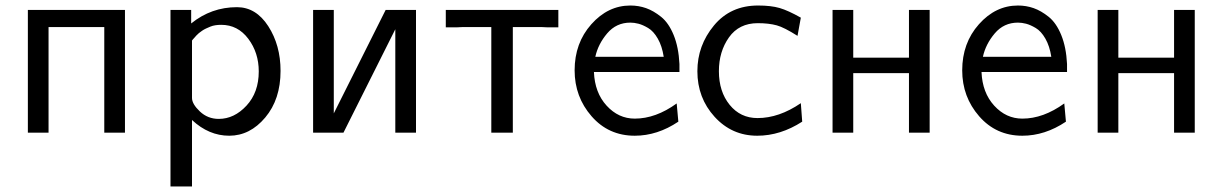

<svg xmlns="http://www.w3.org/2000/svg" viewBox="-20 -481 4435 696"><path d="M81 0V-445H433V0H358V-383H156V0Z M598 195V-445H673V-396Q746 -455 839 -455Q908 -455 952.5 -386Q997 -317 997 -224Q997 -121 941.5 -55Q886 11 811 11Q737 11 676 -46V195ZM676 -126Q676 -104 704.5 -77Q733 -50 773 -50Q829 -50 873.5 -98Q918 -146 918 -222Q918 -290 880 -340.5Q842 -391 782 -391Q771 -391 761 -389.5Q751 -388 742.5 -384.5Q734 -381 726.5 -377.5Q719 -374 712.5 -369.5Q706 -365 701 -361Q696 -357 691.5 -352Q687 -347 684.5 -344Q682 -341 679 -338L676 -334Z M1115 0V-445H1190V-70L1378 -445H1488V0H1413V-375L1225 0Z M1596 -382V-445H2004V-382H1962L1941 -383H1839V0H1761V-383H1659L1638 -382Z M2063 -226Q2063 -325 2123.5 -393Q2184 -461 2265 -461Q2295 -461 2322 -451.5Q2349 -442 2376.5 -420Q2404 -398 2422 -354Q2440 -310 2443 -249V-220H2133Q2136 -145 2179 -98Q2222 -51 2281 -51Q2357 -51 2433 -106L2439 -40Q2363 11 2281 11Q2186 11 2124.5 -59.5Q2063 -130 2063 -226ZM2138 -275H2386Q2380 -314 2364.5 -341Q2349 -368 2329.5 -379.5Q2310 -391 2294.5 -395Q2279 -399 2265 -399Q2214 -399 2181 -360Q2148 -321 2138 -275Z M2508 -223Q2508 -316 2568 -388.5Q2628 -461 2728 -461Q2775 -461 2806 -452Q2837 -443 2883 -417L2871 -351Q2822 -382 2796 -389Q2767 -397 2727 -397Q2659 -397 2622.5 -345.5Q2586 -294 2586 -223Q2586 -149 2625 -101Q2664 -53 2726 -53Q2804 -53 2883 -107L2888 -40Q2809 11 2725 11Q2633 11 2570.5 -57.5Q2508 -126 2508 -223Z M2998 0V-445H3073V-272H3275V-445H3350V0H3275V-216H3073V0Z M3468 -226Q3468 -325 3528.5 -393Q3589 -461 3670 -461Q3700 -461 3727 -451.5Q3754 -442 3781.5 -420Q3809 -398 3827 -354Q3845 -310 3848 -249V-220H3538Q3541 -145 3584 -98Q3627 -51 3686 -51Q3762 -51 3838 -106L3844 -40Q3768 11 3686 11Q3591 11 3529.5 -59.5Q3468 -130 3468 -226ZM3543 -275H3791Q3785 -314 3769.5 -341Q3754 -368 3734.5 -379.5Q3715 -391 3699.5 -395Q3684 -399 3670 -399Q3619 -399 3586 -360Q3553 -321 3543 -275Z M3959 0V-445H4034V-272H4236V-445H4311V0H4236V-216H4034V0Z"/></svg>

Font: CMU Sans Serif
Style: Medium
Weight: 500
Version: Version 0.7.0